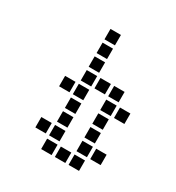

<svg xmlns="http://www.w3.org/2000/svg" viewBox="-91 -377 396 433"><g transform="rotate(30 107.0 -160.5)"><path d="M111.4 -31.4V-4.3H138.6V-31.4ZM40 -67.1V-40H67.1V-67.1ZM147.1 -67.1V-40H174.3V-67.1ZM147.1 -31.4V-4.3H174.3V-31.4ZM182.9 -67.1V-40H210V-67.1ZM75.7 -31.4V-4.3H102.9V-31.4ZM75.7 -67.1V-40H102.9V-67.1ZM75.7 -102.9V-75.7H102.9V-102.9ZM75.7 -138.6V-111.4H102.9V-138.6ZM75.7 -174.3V-147.1H102.9V-174.3ZM75.7 -210V-182.9H102.9V-210ZM75.7 -245.7V-218.6H102.9V-245.7ZM75.7 -281.4V-254.3H102.9V-281.4ZM75.7 -317.1V-290H102.9V-317.1ZM40 -174.3V-147.1H67.1V-174.3ZM111.4 -210V-182.9H138.6V-210ZM147.1 -174.3V-147.1H174.3V-174.3ZM147.1 -138.6V-111.4H174.3V-138.6ZM147.1 -102.9V-75.7H174.3V-102.9ZM147.1 -210V-182.9H174.3V-210ZM182.9 -174.3V-147.1H210V-174.3Z"/></g></svg>

Font: Gossip Low Square
Style: Regular
Weight: 400
Width: 3
Designer: Deborah Khodanovich
Version: Version 1.001;Glyphs 3.3.1 (3343)